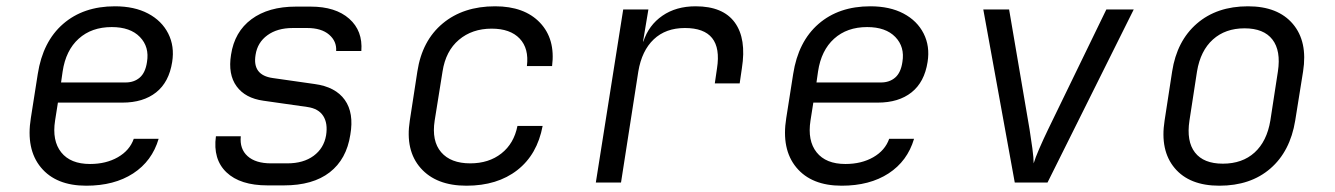

<svg xmlns="http://www.w3.org/2000/svg" viewBox="-20 -580 4240 610"><path d="M254 10Q158 10 110 -48Q62 -106 78 -205L100 -345Q116 -448 180.5 -504Q245 -560 345 -560Q407 -560 450.5 -537Q494 -514 514.5 -473.5Q535 -433 527 -383Q517 -319 476 -286.5Q435 -254 369 -254H164L155 -197Q145 -133 174.5 -96Q204 -59 266 -59Q317 -59 354.5 -80.5Q392 -102 405 -139H484Q463 -68 403 -29Q343 10 254 10ZM174 -318H379Q406 -318 424 -333.5Q442 -349 447 -383Q455 -431 424.5 -462.5Q394 -494 335 -494Q271 -494 230 -457Q189 -420 179 -353Z M830 9Q743 9 699.5 -32.5Q656 -74 666 -147H745Q741 -107 766.5 -84Q792 -61 841 -61H893Q944 -61 976.5 -85Q1009 -109 1016 -150Q1022 -188 1007 -211.5Q992 -235 957 -240L817 -260Q759 -268 731.5 -306Q704 -344 714 -406Q725 -479 779 -519Q833 -559 920 -559H967Q1046 -559 1089.5 -520.5Q1133 -482 1128 -418H1048Q1050 -449 1025.5 -470Q1001 -491 956 -491H910Q861 -491 829.5 -468Q798 -445 792 -406Q781 -341 847 -332L980 -313Q1046 -304 1075.5 -262.5Q1105 -221 1093 -152Q1081 -74 1027.5 -32.5Q974 9 882 9Z M1462 10Q1366 10 1316.5 -46Q1267 -102 1282 -197L1306 -353Q1321 -451 1386.5 -505.5Q1452 -560 1553 -560Q1646 -560 1695.5 -508Q1745 -456 1734 -370H1654Q1661 -426 1631 -457.5Q1601 -489 1542 -489Q1480 -489 1438 -453.5Q1396 -418 1386 -353L1361 -197Q1351 -132 1381.5 -96.5Q1412 -61 1474 -61Q1533 -61 1573 -92.5Q1613 -124 1624 -180H1704Q1687 -89 1623.5 -39.5Q1560 10 1462 10Z M1873 0 1960 -550H2040L2023 -448H2024Q2041 -500 2084.5 -530Q2128 -560 2190 -560Q2277 -560 2314.5 -508.5Q2352 -457 2337 -363L2330 -315H2251L2258 -363Q2278 -491 2156 -491Q2095 -491 2057 -455Q2019 -419 2008 -353L1953 0Z M2654 10Q2558 10 2510 -48Q2462 -106 2478 -205L2500 -345Q2516 -448 2580.5 -504Q2645 -560 2745 -560Q2807 -560 2850.5 -537Q2894 -514 2914.5 -473.5Q2935 -433 2927 -383Q2917 -319 2876 -286.5Q2835 -254 2769 -254H2564L2555 -197Q2545 -133 2574.5 -96Q2604 -59 2666 -59Q2717 -59 2754.5 -80.5Q2792 -102 2805 -139H2884Q2863 -68 2803 -29Q2743 10 2654 10ZM2574 -318H2779Q2806 -318 2824 -333.5Q2842 -349 2847 -383Q2855 -431 2824.5 -462.5Q2794 -494 2735 -494Q2671 -494 2630 -457Q2589 -420 2579 -353Z M3204 0 3104 -550H3186L3251 -169Q3256 -138 3260 -108Q3264 -78 3264 -61Q3269 -78 3282 -108Q3295 -138 3310 -169L3495 -550H3582L3308 0Z M3854 10Q3759 10 3712 -46Q3665 -102 3680 -197L3704 -353Q3719 -450 3782.5 -505Q3846 -560 3945 -560Q4040 -560 4087.5 -504Q4135 -448 4120 -353L4095 -197Q4079 -99 4016 -44.5Q3953 10 3854 10ZM3865 -60Q3927 -60 3966 -95.5Q4005 -131 4016 -197L4040 -353Q4050 -419 4022.5 -454.5Q3995 -490 3934 -490Q3873 -490 3833.5 -454.5Q3794 -419 3783 -353L3759 -197Q3749 -131 3776.5 -95.5Q3804 -60 3865 -60Z"/></svg>

Font: JetBrains Mono NL Light
Style: Italic
Weight: 300
Italic angle: -9°
Designer: Philipp Nurullin, Konstantin Bulenkov
Foundry: JetBrains
Version: Version 2.304; ttfautohint (v1.8.4.7-5d5b)